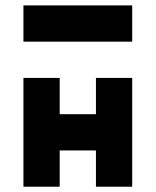

<svg xmlns="http://www.w3.org/2000/svg" viewBox="-20 -704 587 724"><path d="M68.4 -546.9V-683.6H478.5V-546.9ZM68.4 -410.2H205.1V-273.4H341.8V-410.2H478.5V0H341.8V-136.7H205.1V0H68.4Z"/></svg>

Font: DatCub
Style: Bold
Weight: 700
Designer: GGBot
Version: 1.00